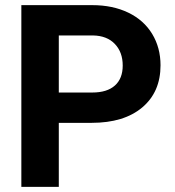

<svg xmlns="http://www.w3.org/2000/svg" viewBox="-20 -731 685 751"><path d="M210 -250.5V0H63.5V-710.9H340.8Q420.9 -710.9 481.7 -681.6Q542.5 -652.3 575.2 -598.4Q607.9 -544.4 607.9 -475.6Q607.9 -371.1 536.4 -310.8Q464.8 -250.5 338.4 -250.5ZM210 -369.1H340.8Q398.9 -369.1 429.4 -396.5Q460 -423.8 460 -474.6Q460 -526.9 429.2 -559.1Q398.4 -591.3 344.2 -592.3H210Z"/></svg>

Font: Robotiche
Style: Bold
Weight: 700
Designer: Google
Version: Version 2.001150; 2014